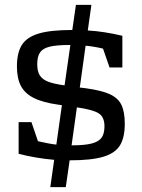

<svg xmlns="http://www.w3.org/2000/svg" viewBox="-20 -672 586 794"><path d="M496 -160Q496 -104 476.5 -71.5Q457 -39 408 -24Q359 -9 269 -9H268L252 102H188L204 -11Q126 -18 57 -36V-167H110L137 -88Q185 -77 213 -74L236 -237L222 -239Q157 -248 119.5 -267Q82 -286 66 -317.5Q50 -349 50 -397Q50 -453 70 -485.5Q90 -518 139 -533Q188 -548 279 -548L294 -652H358L343 -546Q411 -542 486 -524V-393H433L406 -471Q368 -480 334 -483L310 -310L335 -307Q400 -298 434 -282.5Q468 -267 482 -238.5Q496 -210 496 -160ZM247 -319 271 -486H268Q214 -486 185.5 -479Q157 -472 145.5 -455Q134 -438 134 -407Q134 -376 145 -359.5Q156 -343 179.5 -334Q203 -325 247 -319ZM412 -150Q412 -189 387 -204Q362 -219 298 -228L276 -71H278Q330 -71 359 -78.5Q388 -86 400 -102.5Q412 -119 412 -150Z"/></svg>

Font: Rhodium Libre
Style: Regular
Weight: 400
Designer: James Puckett
Foundry: Dunwich Type Founders
Version: Version 1.001; ttfautohint (v1.3)